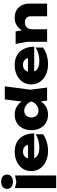

<svg xmlns="http://www.w3.org/2000/svg" viewBox="1206 -2084 1042 3495"><g transform="rotate(-90 1727.5 -336.0)"><path d="M52 -584 167 -560 281 -584V165H52ZM167 -622Q109 -622 73 -651Q37 -680 37 -729Q37 -779 73 -808Q109 -837 167 -837Q227 -837 262.5 -808Q298 -779 298 -729Q298 -680 262.5 -651Q227 -622 167 -622Z M729 17Q623 17 540 -21Q457 -59 409 -128Q361 -197 361 -289Q361 -379 407.5 -447Q454 -515 534.5 -552.5Q615 -590 715 -590Q820 -590 894 -546.5Q968 -503 1007.5 -423Q1047 -343 1047 -235H548V-348H915L848 -310Q843 -353 826.5 -381.5Q810 -410 782.5 -425Q755 -440 717 -440Q675 -440 645.5 -422Q616 -404 600.5 -372Q585 -340 585 -299Q585 -248 607.5 -213Q630 -178 676 -159.5Q722 -141 790 -141Q855 -141 917.5 -158Q980 -175 1032 -208V-74Q971 -30 891 -6.5Q811 17 729 17Z M1644 0 1616 -214 1653 -284 1616 -377 1666 -770H1904L1843 -305L1882 0ZM1690 -286Q1678 -195 1637.5 -126.5Q1597 -58 1533.5 -20.5Q1470 17 1388 17Q1305 17 1241 -21Q1177 -59 1141.5 -127.5Q1106 -196 1106 -286Q1106 -378 1141.5 -446.5Q1177 -515 1241 -552.5Q1305 -590 1388 -590Q1470 -590 1533.5 -553Q1597 -516 1638 -447.5Q1679 -379 1690 -286ZM1337 -286Q1337 -248 1352.5 -219Q1368 -190 1396 -173Q1424 -156 1460 -156Q1497 -156 1531 -173Q1565 -190 1591 -219Q1617 -248 1629 -286Q1617 -324 1591 -353.5Q1565 -383 1531 -400Q1497 -417 1460 -417Q1424 -417 1396 -400Q1368 -383 1352.5 -353.5Q1337 -324 1337 -286Z M2307 17Q2201 17 2118 -21Q2035 -59 1987 -128Q1939 -197 1939 -289Q1939 -379 1985.5 -447Q2032 -515 2112.5 -552.5Q2193 -590 2293 -590Q2398 -590 2472 -546.5Q2546 -503 2585.5 -423Q2625 -343 2625 -235H2126V-348H2493L2426 -310Q2421 -353 2404.5 -381.5Q2388 -410 2360.5 -425Q2333 -440 2295 -440Q2253 -440 2223.5 -422Q2194 -404 2178.5 -372Q2163 -340 2163 -299Q2163 -248 2185.5 -213Q2208 -178 2254 -159.5Q2300 -141 2368 -141Q2433 -141 2495.5 -158Q2558 -175 2610 -208V-74Q2549 -30 2469 -6.5Q2389 17 2307 17Z M2675 -573H2904L2943 -336V0H2714V-371ZM3147 -590Q3231 -590 3289 -557Q3347 -524 3378.5 -463.5Q3410 -403 3410 -322V0H3180V-289Q3180 -345 3150.5 -375Q3121 -405 3067 -405Q3029 -405 3001 -389Q2973 -373 2958 -344Q2943 -315 2943 -274L2874 -310Q2887 -403 2926.5 -465Q2966 -527 3023 -558.5Q3080 -590 3147 -590Z"/></g></svg>

Font: Unbounded ExtraBold
Style: Regular
Weight: 800
Designer: Luke Prowse, Jean-Baptiste Morizot, Fátima Lázaro, Florian Runge
Foundry: NaN
Version: Version 1.701;gftools[0.9.28.dev5+ged2979d]